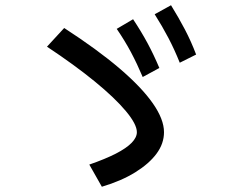

<svg xmlns="http://www.w3.org/2000/svg" viewBox="-20 -831 920 731"><path d="M320 -204.4Q381.1 -225.6 421.1 -246.1Q461.1 -266.7 481.1 -287.2Q501.1 -307.8 501.1 -327.8Q501.1 -357.8 459.4 -407.8Q417.8 -457.8 341.1 -520.6Q264.4 -583.3 158.9 -653.3L224.4 -724.4Q351.1 -642.2 435 -570.6Q518.9 -498.9 561.7 -437.8Q604.4 -376.7 604.4 -327.8Q604.4 -284.4 576.1 -246.1Q547.8 -207.8 495 -175Q442.2 -142.2 367.8 -120ZM523.3 -537.8Q502.2 -587.8 478.9 -631.7Q455.6 -675.6 424.4 -721.1L486.7 -757.8Q517.8 -711.1 541.7 -666.7Q565.6 -622.2 586.7 -572.2ZM664.4 -592.2Q644.4 -642.2 621.1 -686.7Q597.8 -731.1 568.9 -776.7L631.1 -811.1Q660 -764.4 683.9 -718.9Q707.8 -673.3 726.7 -623.3Z"/></svg>

Font: Paperlogy 5 Medium
Style: Regular
Weight: 500
Designer: redesigned by Lee Juim, glyphs from Gmarket Sans & Montserrat
Foundry: PT&
Version: Version 1.001